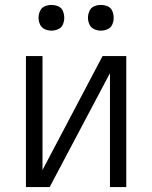

<svg xmlns="http://www.w3.org/2000/svg" viewBox="-20 -757 616 777"><path d="M85 0H181L425 -461V0H491V-530H395L152 -69V-530H85ZM388 -633Q402 -633 415.5 -639Q429 -645 434.5 -658Q440 -671 440 -685Q440 -699 434.5 -712.5Q429 -726 415.5 -731.5Q402 -737 388 -737Q374 -737 361 -731.5Q348 -726 342 -712.5Q336 -699 336 -685Q336 -671 342 -658Q348 -645 361 -639Q374 -633 388 -633ZM188 -633Q202 -633 215.5 -639Q229 -645 234.5 -658Q240 -671 240 -685Q240 -699 234.5 -712.5Q229 -726 215.5 -731.5Q202 -737 188 -737Q174 -737 161 -731.5Q148 -726 142 -712.5Q136 -699 136 -685Q136 -671 142 -658Q148 -645 161 -639Q174 -633 188 -633Z"/></svg>

Font: Iosevka Sparkle Light
Style: Regular
Weight: 300
Designer: Belleve Invis
Foundry: Belleve Invis
Version: Version 4.5.0; ttfautohint (v1.8.3)